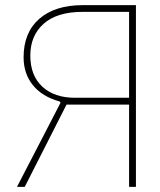

<svg xmlns="http://www.w3.org/2000/svg" viewBox="-20 -731 626 751"><path d="M484.9 -684.6H303.7Q203.1 -684.6 150.9 -638.2Q98.6 -591.8 98.6 -513.7Q98.6 -435.5 145.5 -392.1Q192.4 -348.6 273.4 -348.6H484.9ZM72.3 -506.8Q72.3 -604 133.8 -657.5Q195.3 -710.9 303.7 -710.9H511.7V0H484.9V-321.8H240.2L76.7 0H46.4L216.8 -329.1L213.4 -334Q145 -353 108.6 -397.9Q72.3 -442.9 72.3 -506.8Z"/></svg>

Font: Roboto-Thin
Style: Regular
Weight: 250
Designer: Google
Version: Version 1.100141; 2013; ttfautohint (v0.94.14-c901) -l 8 -r 